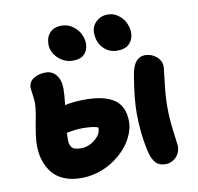

<svg xmlns="http://www.w3.org/2000/svg" viewBox="-91 -1012 1088 1056"><g transform="rotate(-10 452.5 -484.0)"><path d="M596.2 -711.9Q549.8 -711.9 518.3 -745.6Q486.8 -779.3 486.8 -831.1Q486.8 -867.7 513.4 -892.3Q540 -917 578.1 -917Q610.4 -917 636.2 -897.9Q662.1 -878.9 675 -851.6Q688 -824.2 688 -796.9Q688 -760.7 665.5 -736.3Q643.1 -711.9 596.2 -711.9ZM347.2 -700.2Q299.8 -700.2 264.4 -733.9Q229 -767.6 229 -810.1Q229 -852.1 252.2 -876.5Q275.4 -900.9 315.9 -900.9Q351.1 -900.9 378.7 -881.3Q406.2 -861.8 419.7 -834.7Q433.1 -807.6 433.1 -779.8Q433.1 -746.1 412.1 -723.1Q391.1 -700.2 347.2 -700.2ZM279.8 -56.2Q224.1 -56.2 182.1 -74.5Q140.1 -92.8 116.5 -124.5Q92.8 -156.2 81.3 -194.1Q69.8 -231.9 69.8 -275.9Q69.8 -319.8 85 -398.4Q100.1 -477.1 100.1 -506.8Q100.1 -522 95.5 -553.7Q90.8 -585.4 90.8 -590.8Q90.8 -626.5 118.9 -644.3Q147 -662.1 186 -662.1Q223.6 -662.1 245.8 -633.3Q268.1 -604.5 268.1 -558.1Q268.1 -524.9 261.2 -466.8Q308.6 -478 375 -478Q482.9 -478 537.4 -439.7Q591.8 -401.4 591.8 -316.9Q591.8 -288.1 580.8 -257.1Q569.8 -226.1 550 -197.3Q530.3 -168.5 501.2 -142.6Q472.2 -116.7 438.5 -97.7Q404.8 -78.6 363.5 -67.4Q322.3 -56.2 279.8 -56.2ZM751 -50.8Q730 -50.8 714.6 -57.9Q699.2 -64.9 689.2 -79.1Q679.2 -93.3 673.6 -108.4Q668 -123.5 663.1 -145Q641.1 -242.7 641.1 -356Q641.1 -436 663.1 -566.9Q679.2 -661.1 741.2 -661.1Q777.3 -661.1 804.7 -637.5Q832 -613.8 832 -580.1Q832 -574.7 822.5 -495.8Q813 -417 813 -358.9Q813 -290 823 -217.3Q833 -144.5 833 -139.2Q833 -100.1 807.9 -75.4Q782.7 -50.8 751 -50.8ZM243.2 -278.8Q243.2 -265.1 244.9 -256.3Q246.6 -247.6 252.4 -237.5Q258.3 -227.5 271.7 -222.7Q285.2 -217.8 306.2 -217.8Q348.6 -217.8 384.3 -246.6Q419.9 -275.4 419.9 -307.1Q419.9 -313 418.9 -314.9Q388.7 -325.2 334 -325.2Q293.9 -325.2 244.1 -314.9Q243.2 -302.7 243.2 -278.8Z"/></g></svg>

Font: Shantell Sans Irregular Bouncy
Style: Regular
Weight: 800
Designer: Stephen Nixon, Anya Danilova, Shantell Martin
Foundry: Arrow Type
Version: Version 1.006;[9816181b4]